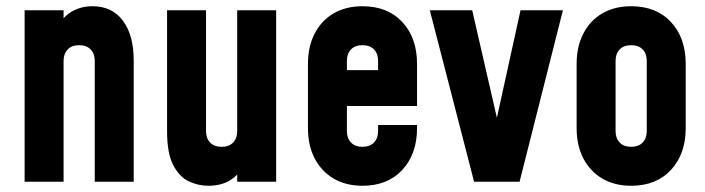

<svg xmlns="http://www.w3.org/2000/svg" viewBox="-20 -583 2263 616"><path d="M59 0V-550H184V-463L161 -488Q177.5 -525.5 207.5 -544.2Q237.5 -563 277 -563Q339.5 -563 374.2 -516.8Q409 -470.5 409 -388V0H284V-388Q284 -410.5 271 -424.2Q258 -438 234 -438Q210 -438 197 -424.2Q184 -410.5 184 -388V0Z M648 13Q615.5 13 585.2 -1.5Q555 -16 535.5 -53.8Q516 -91.5 516 -162V-550H641V-162Q641 -139.5 654 -125.8Q667 -112 691 -112Q715 -112 728 -125.8Q741 -139.5 741 -162V-550H866V0H741V-84L763 -55Q747.5 -23 718.8 -5Q690 13 648 13Z M1143.1 13Q1089.5 13 1050.2 -10.2Q1011 -33.5 989.5 -75Q968 -116.5 968 -172V-378Q968 -433.3 989.5 -475.1Q1011 -517 1050.2 -540Q1089.5 -563 1143.1 -563Q1223.5 -563 1270.8 -512.2Q1318 -461.5 1318 -378V-243H1077V-358H1193V-388Q1193 -410.7 1180 -424.3Q1167 -438 1143 -438Q1119 -438 1106 -424.3Q1093 -410.7 1093 -388V-162Q1093 -139.7 1106 -125.9Q1119 -112 1143 -112Q1167 -112 1180 -125.9Q1193 -139.7 1193 -162V-182H1318V-172Q1318 -89.1 1270.8 -38Q1223.5 13 1143.1 13Z M1501 0 1359 -550H1495L1588 -145H1561L1650 -550H1786L1647 0Z M2005.1 13Q1951.5 13 1912.2 -10.2Q1873 -33.5 1851.5 -75Q1830 -116.5 1830 -172V-378Q1830 -433.3 1851.5 -475.1Q1873 -517 1912.2 -540Q1951.5 -563 2005.1 -563Q2085.5 -563 2132.8 -512.2Q2180 -461.5 2180 -378V-172Q2180 -89.1 2132.8 -38Q2085.5 13 2005.1 13ZM2005 -112Q2029 -112 2042 -125.9Q2055 -139.7 2055 -162V-388Q2055 -410.7 2042 -424.3Q2029 -438 2005 -438Q1981 -438 1968 -424.3Q1955 -410.7 1955 -388V-162Q1955 -139.7 1968 -125.9Q1981 -112 2005 -112Z"/></svg>

Font: Mohave Light
Style: Regular
Weight: 300
Designer: Gumpita Rahayu
Foundry: Tokotype
Version: Version 2.003